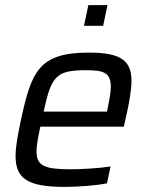

<svg xmlns="http://www.w3.org/2000/svg" viewBox="-20 -724 577 752"><path d="M326 -704 309 -623H384L401 -704ZM233 8C290 8 360 2 399 -6L413 -72C367 -65 302 -61 257 -61C155 -61 123 -74 123 -131C123 -154 129 -186 138 -228H465L471 -255C486 -317 495 -375 495 -406C495 -486 455 -518 328 -518C132 -518 103 -444 62 -254C50 -196 41 -150 41 -113C41 -24 89 8 233 8ZM399 -287H151C181 -425 199 -449 316 -449C384 -449 414 -441 414 -384C414 -364 409 -336 402 -302Z"/></svg>

Font: Saira UNSAM
Style: Italic
Weight: 400
Italic angle: -12°
Designer: Hector Gatti with collaboration of the Omnibus-Type team
Foundry: Omnibus-Type
Version: Version 0.072;PS 000.072;hotconv 1.0.88;makeotf.lib2.5.64775